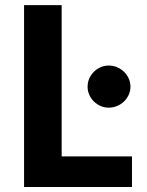

<svg xmlns="http://www.w3.org/2000/svg" viewBox="-20 -746 585 766"><path d="M76 0ZM226 -122H506.5V0H76V-725.5H226ZM500.5 -400Q500.5 -383 493.5 -367.8Q486.5 -352.5 474.8 -341.2Q463 -330 447.2 -323.2Q431.5 -316.5 413.5 -316.5Q396.5 -316.5 381.2 -323.2Q366 -330 354.5 -341.2Q343 -352.5 336.2 -367.8Q329.5 -383 329.5 -400Q329.5 -417.5 336.2 -432.8Q343 -448 354.5 -459.5Q366 -471 381.2 -477.8Q396.5 -484.5 413.5 -484.5Q431.5 -484.5 447.2 -477.8Q463 -471 474.8 -459.5Q486.5 -448 493.5 -432.8Q500.5 -417.5 500.5 -400Z"/></svg>

Font: Lato Heavy
Style: Regular
Weight: 800
Designer: Lukasz Dziedzic
Foundry: tyPoland Lukasz Dziedzic
Version: Version 2.007; 2014-02-27